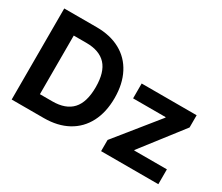

<svg xmlns="http://www.w3.org/2000/svg" viewBox="-120 -999 1490 1291"><g transform="rotate(30 624.5 -353.5)"><path d="M59.6 0V-707H311.5Q417.5 -707 494.6 -664.8Q571.8 -622.6 613 -543Q654.3 -463.4 654.3 -354.5Q654.3 -244.6 612.8 -164.8Q571.3 -85 493.7 -42.5Q416 0 308.6 0ZM302.7 -126Q405.3 -126 456.5 -181.6Q507.8 -237.3 507.8 -354.5Q507.8 -470.7 456.8 -525.9Q405.8 -581.1 303.7 -581.1H206.1V-126ZM753.9 -86.9 1015.6 -411.1V-415H762.7V-530.3H1189.5V-435.5L944.3 -119.1V-115.2H1198.2V0H753.9Z"/></g></svg>

Font: Pretendard Std
Style: Bold
Weight: 700
Designer: Base glyphs from Inter by Rasmus Andersson; Hangeul glyphs from Noto Sans CJK(Source Han Sans) by Jang Soo-young and Kan
Foundry: Kil Hyung-jin
Version: Version 1.309